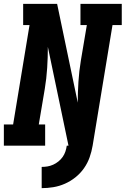

<svg xmlns="http://www.w3.org/2000/svg" viewBox="-21 -755 651 995"><path d="M195 220V110Q210 110 225 107.5Q240 105 254.5 98.5Q269 92 282 81.5Q295 71 304 58Q313 45 318 30Q323 15 325 0H334L227 -512Q227 -458 223.5 -403Q220 -348 211 -294L180 -110H213V0H-1V-110H47L132 -625H99V-735H275L382 -223Q382 -277 385.5 -332Q389 -387 398 -441L429 -625H396V-735H610V-625H562L459 0Q454 30 443.5 60Q433 90 414.5 116.5Q396 143 370.5 163.5Q345 184 315.5 197Q286 210 255.5 215Q225 220 195 220Z"/></svg>

Font: Iosevka Curly Slab XBdExObl
Style: Regular
Weight: 800
Width: 7
Italic angle: -9°
Monospace: yes
Designer: Belleve Invis
Foundry: Belleve Invis
Version: Version 11.1.0; ttfautohint (v1.8.3)